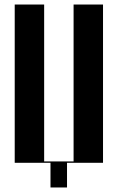

<svg xmlns="http://www.w3.org/2000/svg" viewBox="-20 -719 520 848"><path d="M45 -699H175V-6H305V-699H435V0H276V109H203V0H45Z"/></svg>

Font: Moniqa Black Display
Style: Regular
Weight: 900
Designer: Rajesh Rajput
Foundry: Rajesh Rajput
Version: Version 1.000